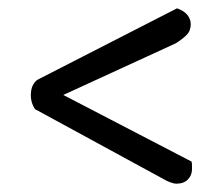

<svg xmlns="http://www.w3.org/2000/svg" viewBox="-20 -529 513 461"><path d="M132 -301 440 -141Q441 -136 441 -132Q441 -128 441 -123Q441 -108 431 -98Q421 -88 404 -88Q397 -88 388 -91.5Q379 -95 369 -101L64 -267Q54 -282 54 -300Q54 -315 59 -324.5Q64 -334 71 -338L405 -509Q422 -503 430 -493Q438 -483 438 -471Q438 -455 428 -445Q418 -435 402 -425Z"/></svg>

Font: Baloo Tammudu 2
Style: Regular
Weight: 400
Designer: Maithili Shingre, Omkar Shende and Ek Type
Foundry: Ek Type
Version: Version 1.700